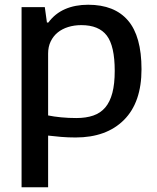

<svg xmlns="http://www.w3.org/2000/svg" viewBox="-20 -570 662 810"><path d="M71 -540H169L178 -475H184Q212 -513 254.5 -531.5Q297 -550 352 -550Q463 -550 520 -483.5Q577 -417 577 -278Q577 -138 503 -64Q429 10 299 10Q267 10 237.5 7.5Q208 5 183 2V220H71ZM302 -72Q343 -72 373.5 -82.5Q404 -93 424 -116.5Q444 -140 454 -178Q464 -216 464 -271Q464 -376 430.5 -420Q397 -464 323 -464Q293 -464 267.5 -456Q242 -448 223.5 -433Q205 -418 194 -395.5Q183 -373 183 -344V-83Q207 -78 238 -75Q269 -72 302 -72Z"/></svg>

Font: Encode Sans Normal
Style: Medium
Weight: 500
Designer: Pablo Impallari, Andres Torresi
Foundry: Pablo Impallari, Andres Torresi
Version: Version 1.000; ttfautohint (v1.00) -l 8 -r 50 -G 200 -x 14 -